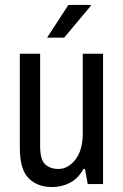

<svg xmlns="http://www.w3.org/2000/svg" viewBox="-20 -743 496 775"><path d="M190 12Q131 12 95.5 -23.5Q60 -59 60 -147V-526H142V-153Q142 -98 162.5 -79.5Q183 -61 216 -61Q255 -61 284.5 -99Q314 -137 314 -205V-526H396V0H334L323 -61H317Q295 -22 262 -5Q229 12 190 12ZM170 -591 256 -723H346L347 -720L239 -591Z"/></svg>

Font: Archivo Narrow
Style: Regular
Weight: 400
Designer: Hector Gatti
Foundry: Omnibus-Type
Version: Version 3.002